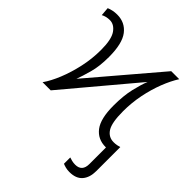

<svg xmlns="http://www.w3.org/2000/svg" viewBox="-217 -668 1034 1034"><g transform="rotate(45 300.0 -151.0)"><path d="M531 7Q471 7 437 -37.5Q403 -82 403 -181Q403 -256 416 -311.5Q429 -367 443 -401L106 0H44Q70 -37 92.5 -92Q115 -147 129.5 -212.5Q144 -278 144 -346Q144 -426 120.5 -459.5Q97 -493 64 -493Q36 -493 14 -481L10 -530Q21 -535 37 -538.5Q53 -542 71 -542Q131 -542 166 -496.5Q201 -451 201 -349Q201 -278 186.5 -226Q172 -174 160 -142L492 -532H553Q528 -493 507 -439Q486 -385 473.5 -323Q461 -261 461 -196Q461 -109 482.5 -75.5Q504 -42 543 -42Q556 -42 567 -44Q578 -46 587 -49V134Q587 183 562.5 211.5Q538 240 488 240Q472 240 458.5 236.5Q445 233 436 229V181Q444 184 456.5 187Q469 190 482 190Q534 190 534 133V7Z"/></g></svg>

Font: Noto Sans Mono Light
Style: Regular
Weight: 300
Designer: Monotype Design Team
Foundry: Monotype Imaging Inc.
Version: Version 2.014; ttfautohint (v1.8.4.7-5d5b)